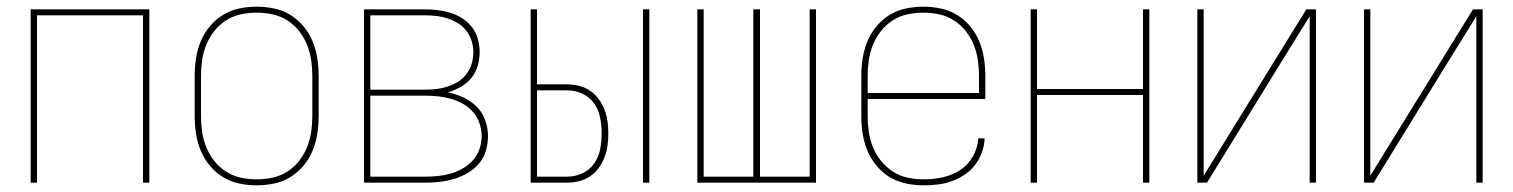

<svg xmlns="http://www.w3.org/2000/svg" viewBox="-20 -548 4540 576"><path d="M72 0V-520H428V0H409V-502H91V0Z M750 8Q724 8 697.5 2.5Q671 -3 648.5 -17Q626 -31 609 -51.5Q592 -72 582 -96.5Q572 -121 568 -147.5Q564 -174 564 -200V-320Q564 -346 568 -372.5Q572 -399 582 -423.5Q592 -448 609 -468.5Q626 -489 648.5 -503Q671 -517 697.5 -522.5Q724 -528 750 -528Q776 -528 802.5 -522.5Q829 -517 851.5 -503Q874 -489 891 -468.5Q908 -448 918 -423.5Q928 -399 932 -372.5Q936 -346 936 -320V-200Q936 -174 932 -147.5Q928 -121 918 -96.5Q908 -72 891 -51.5Q874 -31 851.5 -17Q829 -3 802.5 2.5Q776 8 750 8ZM750 -10Q774 -10 797.5 -15Q821 -20 841.5 -33Q862 -46 877 -65Q892 -84 901 -106Q910 -128 913.5 -152Q917 -176 917 -200V-320Q917 -344 913.5 -368Q910 -392 901 -414Q892 -436 877 -455Q862 -474 841.5 -487Q821 -500 797.5 -505Q774 -510 750 -510Q726 -510 702.5 -505Q679 -500 658.5 -487Q638 -474 623 -455Q608 -436 599 -414Q590 -392 586.5 -368Q583 -344 583 -320V-200Q583 -176 586.5 -152Q590 -128 599 -106Q608 -84 623 -65Q638 -46 658.5 -33Q679 -20 702.5 -15Q726 -10 750 -10Z M1072 0V-520H1255Q1275 -520 1294.5 -517.5Q1314 -515 1333 -509Q1352 -503 1368.5 -492Q1385 -481 1397 -465Q1409 -449 1414 -429.5Q1419 -410 1419 -391Q1419 -370 1413 -350Q1407 -330 1394 -314Q1381 -298 1362.5 -287.5Q1344 -277 1324 -271Q1348 -266 1370.5 -255.5Q1393 -245 1410 -228Q1427 -211 1435.5 -187.5Q1444 -164 1444 -140Q1444 -117 1437.5 -95.5Q1431 -74 1416.5 -57Q1402 -40 1383 -29Q1364 -18 1343 -11.5Q1322 -5 1299.5 -2.5Q1277 0 1255 0ZM1091 -279H1255Q1273 -279 1290 -281Q1307 -283 1323.5 -288.5Q1340 -294 1354.5 -303Q1369 -312 1379.5 -326Q1390 -340 1395 -356.5Q1400 -373 1400 -391Q1400 -408 1395 -424.5Q1390 -441 1379.5 -455Q1369 -469 1354.5 -478Q1340 -487 1323.5 -492.5Q1307 -498 1290 -500Q1273 -502 1255 -502H1091ZM1091 -18H1255Q1275 -18 1294.5 -20Q1314 -22 1333 -27.5Q1352 -33 1369 -43Q1386 -53 1399 -67.5Q1412 -82 1418.5 -101Q1425 -120 1425 -140Q1425 -159 1418.5 -178Q1412 -197 1399 -212Q1386 -227 1369 -236.5Q1352 -246 1333 -251.5Q1314 -257 1294.5 -259Q1275 -261 1255 -261H1091Z M1909 0V-520H1928V0ZM1572 0V-520H1591V-295H1681Q1699 -295 1717 -290.5Q1735 -286 1750 -276Q1765 -266 1776 -251Q1787 -236 1793.5 -219Q1800 -202 1802.5 -184Q1805 -166 1805 -148Q1805 -129 1802.5 -111Q1800 -93 1793.5 -76Q1787 -59 1776 -44Q1765 -29 1750 -19Q1735 -9 1717 -4.5Q1699 0 1681 0ZM1591 -18H1681Q1705 -18 1727 -28Q1749 -38 1762.5 -57.5Q1776 -77 1780.5 -100.5Q1785 -124 1785 -148Q1785 -171 1780.5 -194.5Q1776 -218 1762.5 -237.5Q1749 -257 1727 -267Q1705 -277 1681 -277H1591Z M2072 0V-520H2091V-18H2240V-520H2260V-18H2409V-520H2428V0Z M2751 8Q2724 8 2698 2.5Q2672 -3 2649.5 -16.5Q2627 -30 2609.5 -51Q2592 -72 2582 -96.5Q2572 -121 2568 -147Q2564 -173 2564 -200V-320Q2564 -346 2568 -372.5Q2572 -399 2582 -423.5Q2592 -448 2609 -468.5Q2626 -489 2648.5 -503Q2671 -517 2697.5 -522.5Q2724 -528 2750 -528Q2776 -528 2802.5 -522.5Q2829 -517 2851.5 -503Q2874 -489 2891 -468.5Q2908 -448 2918 -423.5Q2928 -399 2932 -372.5Q2936 -346 2936 -320V-251H2583V-200Q2583 -176 2586.5 -152Q2590 -128 2599 -106Q2608 -84 2623.5 -65Q2639 -46 2659 -33Q2679 -20 2703 -15Q2727 -10 2751 -10Q2779 -10 2807.5 -16Q2836 -22 2860 -37.5Q2884 -53 2898.5 -78.5Q2913 -104 2915 -133H2934Q2933 -111 2925.5 -90.5Q2918 -70 2905 -53Q2892 -36 2874 -24Q2856 -12 2835.5 -4.5Q2815 3 2793.5 5.5Q2772 8 2751 8ZM2583 -269H2917V-320Q2917 -344 2913.5 -368Q2910 -392 2901 -414Q2892 -436 2877 -455Q2862 -474 2841.5 -487Q2821 -500 2797.5 -505Q2774 -510 2750 -510Q2726 -510 2702.5 -505Q2679 -500 2658.5 -487Q2638 -474 2623 -455Q2608 -436 2599 -414Q2590 -392 2586.5 -368Q2583 -344 2583 -320Z M3072 0V-520H3091V-281H3409V-520H3428V0H3409V-263H3091V0Z M3572 0V-520H3591V-21L3899 -520H3928V0H3909V-499L3827 -367L3601 0Z M4072 0V-520H4091V-21L4399 -520H4428V0H4409V-499L4327 -367L4101 0Z"/></svg>

Font: Iosevka SS18 Thin
Style: Regular
Weight: 100
Monospace: yes
Designer: Belleve Invis
Foundry: Belleve Invis
Version: Version 25.1.1; ttfautohint (v1.8.4)